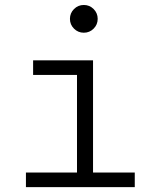

<svg xmlns="http://www.w3.org/2000/svg" viewBox="-20 -764 626 784"><path d="M85.9 0V-59.6H294.4V-458H115.2V-517.6H359.9V-59.6H530.3V0ZM322.3 -630.4Q298.8 -630.4 282.2 -647Q265.6 -663.6 265.6 -687Q265.6 -710.4 282.2 -727.1Q298.8 -743.7 322.3 -743.7Q345.7 -743.7 362.3 -727.1Q378.9 -710.4 378.9 -687Q378.9 -663.6 362.3 -647Q345.7 -630.4 322.3 -630.4Z"/></svg>

Font: CaskaydiaMono NF Light
Style: Regular
Weight: 300
Designer: Aaron Bell
Foundry: Saja Typeworks
Version: Version 2111.001; ttfautohint (v1.8.4);Nerd Fonts 3.1.1